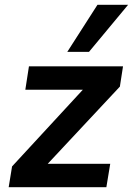

<svg xmlns="http://www.w3.org/2000/svg" viewBox="-20 -776 551 796"><path d="M16 0 30 -86 353 -436 342 -404H85L100 -501H490L477 -417L149 -66L160 -97H437L421 0ZM259 -561 384 -756H511L349 -561Z"/></svg>

Font: Nunito Sans 7pt SemiCondensed
Style: Bold Italic
Weight: 700
Width: 4
Italic angle: -9°
Designer: Vernon Adams
Foundry: Vernon Adams
Version: Version 3.101;gftools[0.9.27]